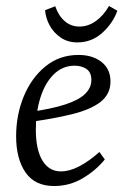

<svg xmlns="http://www.w3.org/2000/svg" viewBox="-20 -610 413 643"><path d="M243 -426Q290 -426 320 -402.5Q350 -379 350 -337Q350 -295 317 -269Q284 -243 221 -227.5Q158 -212 69 -200L73 -234Q153 -245 199.5 -260.5Q246 -276 266 -296.5Q286 -317 286 -342Q286 -368 269.5 -379Q253 -390 230 -390Q189 -390 159.5 -360.5Q130 -331 115 -282Q100 -233 100 -176Q100 -109 122 -72.5Q144 -36 184 -36Q213 -36 245.5 -53Q278 -70 313 -101L331 -76Q301 -39 257 -13Q213 13 161 13Q97 13 65.5 -32.5Q34 -78 34 -154Q34 -225 59.5 -287Q85 -349 132 -387.5Q179 -426 243 -426ZM239 -468Q207 -468 183.5 -484Q160 -500 146.5 -524.5Q133 -549 131 -576L165 -589Q176 -557 197 -539Q218 -521 246 -521Q275 -521 301 -539.5Q327 -558 345 -590L373 -574Q358 -532 322.5 -500Q287 -468 239 -468Z"/></svg>

Font: Yrsa Light
Style: Italic
Weight: 300
Italic angle: -7.10001°
Designer: Anna Giedrys (Yrsa+Rasa design), David Brezina (Yrsa art-direction, Rasa art-direction, design)
Foundry: Rosetta Type Foundry
Version: Version 2.004